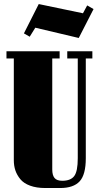

<svg xmlns="http://www.w3.org/2000/svg" viewBox="-20 -924 492 956"><path d="M279.8 12.2H205.1Q161.6 12.2 129.9 0.5Q98.1 -11.2 81.3 -31.7Q64.5 -52.2 56.6 -75.4Q48.8 -98.6 48.8 -126V-632.8H12.2V-668.9H276.9V-632.8H240.2V-80.1Q240.2 -51.3 251.7 -37.6Q263.2 -23.9 290 -23.9Q332 -23.9 349.6 -47.4Q367.2 -70.8 367.2 -136.2V-632.8H314.9V-668.9H439.9V-632.8H407.2V-136.2Q407.2 -54.2 376.5 -21Q345.7 12.2 279.8 12.2ZM172.9 -903.8 393.1 -857.9 414.1 -897 445.8 -878.9 372.1 -734.9 155.8 -786.1 127.9 -741.2 99.1 -757.8Z"/></svg>

Font: Lletraferida
Style: Heavy
Weight: 900
Designer: Josep Patau Bellart
Foundry: Josep Patau Bellart
Version: Version 1.000